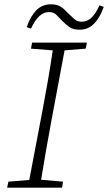

<svg xmlns="http://www.w3.org/2000/svg" viewBox="-20 -872 502 892"><path d="M124 -646 129 -674H384L378 -646L280 -638L219 -312Q206 -243 194 -174Q182 -105 171 -37L273 -28L268 0H13L19 -28L116 -36L178 -362Q191 -431 203 -500Q215 -569 225 -638ZM104 -746Q121 -796 148.5 -824Q176 -852 216 -852Q245 -852 262 -841Q279 -830 294 -813Q311 -797 324.5 -784Q338 -771 360 -771Q384 -771 404 -789Q424 -807 442 -847L462 -840Q445 -791 417.5 -762.5Q390 -734 350 -734Q320 -734 303.5 -745.5Q287 -757 271 -773Q255 -790 242 -803Q229 -816 207 -816Q159 -816 124 -739Z"/></svg>

Font: Source Serif Pro Light
Style: Italic
Weight: 300
Italic angle: -12°
Designer: Frank Grießhammer
Foundry: Adobe Systems Incorporated
Version: Version 3.001;hotconv 1.0.111;makeotfexe 2.5.65597